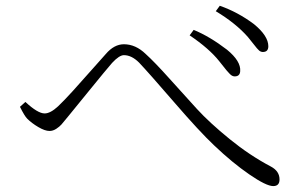

<svg xmlns="http://www.w3.org/2000/svg" viewBox="-20 -711 1040 653"><path d="M778.3 -451.2Q773.4 -451.2 769 -453.6Q764.6 -456.1 759.8 -461.4Q754.9 -466.8 750.5 -471.7Q746.1 -476.6 738.8 -486.3Q731.4 -496.1 725.6 -502.9Q691.4 -545.9 625 -590.8L638.7 -609.4Q693.4 -586.9 752 -542Q799.8 -502.9 796.9 -468.8Q795.9 -451.2 778.3 -451.2ZM874 -534.2Q867.2 -534.2 861.3 -539.1Q855.5 -543.9 842.8 -560.5Q830.1 -577.1 823.2 -585Q782.2 -631.8 713.9 -672.9L727.5 -691.4Q789.1 -669.9 843.8 -628.9Q892.6 -588.9 892.6 -553.7Q892.6 -534.2 874 -534.2ZM72.3 -307.6Q63.5 -316.4 47.9 -347.7L66.4 -364.3Q108.4 -325.2 131.8 -325.2Q151.4 -325.2 177.7 -349.6Q197.3 -368.2 227.1 -400.9Q256.8 -433.6 292 -473.6Q327.1 -513.7 339.8 -527.3Q368.2 -560.5 401.4 -560.5Q441.4 -560.5 475.6 -527.3Q505.9 -500 556.6 -443.4Q607.4 -386.7 649.9 -340.3Q692.4 -293.9 760.7 -238.3Q829.1 -182.6 901.4 -144.5Q930.7 -128.9 930.7 -100.6Q930.7 -78.1 909.2 -78.1Q885.7 -78.1 828.1 -117.7Q770.5 -157.2 708 -216.8Q659.2 -262.7 572.3 -363.3Q485.4 -463.9 453.1 -498Q427.7 -523.4 401.4 -523.4Q385.7 -523.4 361.3 -497.1Q340.8 -473.6 283.7 -403.3Q226.6 -333 212.9 -316.4Q195.3 -294.9 189 -287.6Q182.6 -280.3 171.4 -272.9Q160.2 -265.6 148.4 -265.6Q132.8 -265.6 110.4 -278.8Q87.9 -292 72.3 -307.6Z"/></svg>

Font: GenYoMin TW TTF ExtraLight
Style: Regular
Weight: 250
Version: Version 1.300